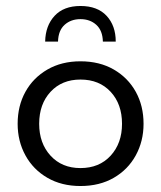

<svg xmlns="http://www.w3.org/2000/svg" viewBox="-20 -612 539 642"><path d="M249 10Q186 10 138.5 -17.5Q91 -45 65 -92.5Q39 -140 39 -198Q39 -258 65 -305Q91 -352 138.5 -379.5Q186 -407 249 -407Q313 -407 360.5 -379.5Q408 -352 434 -305Q460 -258 460 -198Q460 -140 434 -92.5Q408 -45 360.5 -17.5Q313 10 249 10ZM249 -50Q312 -50 350 -91.5Q388 -133 388 -198Q388 -264 350 -305Q312 -346 249 -346Q187 -346 149 -305Q111 -264 111 -198Q111 -133 149 -91.5Q187 -50 249 -50ZM131 -473Q132 -526 162.5 -559Q193 -592 249 -592Q306 -592 336.5 -559Q367 -526 367 -473H324Q323 -510 302 -529Q281 -548 249 -548Q217 -548 196 -529Q175 -510 174 -473Z"/></svg>

Font: Rokkitt SemiBold
Style: Regular
Weight: 400
Version: Version 3.103